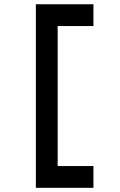

<svg xmlns="http://www.w3.org/2000/svg" viewBox="-20 -794 565 904"><path d="M251.5 -671.4V-12.2H419.9V90.3H148.9V-773.9H419.9V-671.4Z"/></svg>

Font: Anka/Coder Condensed
Style: Bold
Weight: 700
Width: 4
Monospace: yes
Version: Version 001.100